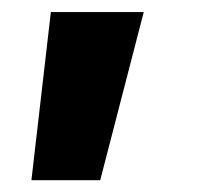

<svg xmlns="http://www.w3.org/2000/svg" viewBox="-20 -150 337 319"><path d="M64.5 -129.9H218.8L146.5 149.4H32.2Z"/></svg>

Font: WEMIX Pretendard ExtraBold
Style: Regular
Weight: 800
Designer: Base glyphs from Inter by Rasmus Andersson; Hangeul glyphs from Noto Sans CJK(Source Han Sans) by Jang Soo-young and Kan
Foundry: Kil Hyung-jin
Version: Version 1.000